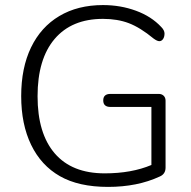

<svg xmlns="http://www.w3.org/2000/svg" viewBox="-20 -733 759 761"><path d="M418 -309.1Q389.2 -309.1 389.2 -335Q389.2 -360.8 418 -360.8H608.9Q621.1 -360.8 628.7 -353.5Q636.2 -346.2 636.2 -334V-68.8Q636.2 -43 612.8 -33.2Q524.4 7.8 408.2 7.8Q292 7.8 217.5 -34.7Q143.1 -77.1 103.5 -158.7Q64 -240.2 64 -352.1Q64 -463.9 103 -544.9Q142.1 -626 215.1 -669.4Q288.1 -712.9 388.2 -712.9Q458 -712.9 519 -690.4Q580.1 -668 619.1 -626Q632.3 -612.8 632.1 -599.4Q631.8 -585.9 626 -577.9Q620.1 -569.8 611.6 -569.8Q603 -569.8 588.9 -580.1Q535.6 -624 490.7 -641.1Q445.8 -658.2 388.2 -658.2Q264.2 -658.2 196.5 -578.6Q128.9 -499 128.9 -351.6Q128.9 -204.1 197 -125Q265.1 -45.9 395 -45.9Q501.5 -45.9 580.1 -79.1V-309.1Z"/></svg>

Font: Nunito-Light
Style: Regular
Weight: 300
Designer: Vernon Adams
Foundry: newtypography
Version: Version 3.000